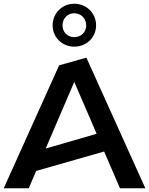

<svg xmlns="http://www.w3.org/2000/svg" viewBox="-25 -1009 799 1029"><path d="M373 -759C440 -759 490 -810 490 -873C490 -937 440 -989 373 -989C307 -989 257 -937 257 -873C257 -810 307 -759 373 -759ZM373 -938C409 -938 437 -910 437 -873C437 -837 410 -810 373 -810C337 -810 310 -837 310 -873C310 -911 338 -938 373 -938ZM-5 0H129L169 -93L533 -197L618 0H754L438 -700L292 -659ZM220 -213 373 -570 493 -292Z"/></svg>

Font: Talent
Style: Bold
Weight: 600
Designer: Mike Powis
Version: Version 1.001;hotconv 1.0.109;makeotfexe 2.5.65596